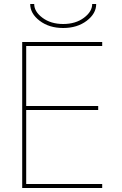

<svg xmlns="http://www.w3.org/2000/svg" viewBox="-20 -940 612 960"><path d="M111 -390V-20H491V0H91V-730H491V-710H111V-410H471V-390ZM131 -920H151Q151 -882 192.5 -851Q234 -820 296 -820Q358 -820 399.5 -851Q441 -882 441 -920H461Q461 -872 413.5 -836Q366 -800 296 -800Q226 -800 178.5 -836Q131 -872 131 -920Z"/></svg>

Font: Mplus 1p Thin
Style: Regular
Weight: 250
Version: Version 1.061